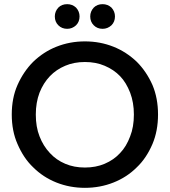

<svg xmlns="http://www.w3.org/2000/svg" viewBox="-20 -905 824 932"><path d="M720.2 -206.1Q690.4 -136.7 644 -92.8Q596.2 -44.9 530.8 -19Q465.8 6.8 392.1 6.8Q318.8 6.8 253.9 -19Q189 -44.9 141.1 -92.8Q94.7 -136.7 64.9 -206.1Q37.1 -269 37.1 -349.1Q37.1 -429.2 64.9 -492.2Q94.2 -558.1 141.1 -605Q191.9 -653.8 253.9 -678.2Q318.8 -704.1 392.1 -704.1Q465.8 -704.1 530.8 -678.2Q593.3 -653.3 644 -605Q690.9 -558.1 720.2 -492.2Q747.1 -428.2 747.1 -349.1Q747.1 -270 720.2 -206.1ZM153.8 -349.1Q153.8 -288.6 171.9 -243.2Q189.9 -196.3 222.2 -162.1Q252.9 -128.4 296.9 -109.9Q339.4 -91.8 392.1 -91.8Q445.3 -91.8 487.8 -109.9Q532.7 -128.9 563 -162.1Q593.3 -193.4 611.8 -243.2Q629.9 -288.6 629.9 -349.1Q629.9 -407.2 611.8 -455.1Q592.3 -504.9 563 -535.2Q532.7 -566.9 487.8 -585.9Q445.3 -604 392.1 -604Q339.4 -604 296.9 -585.9Q252.9 -567.4 222.2 -535.2Q190.4 -502 171.9 -455.1Q153.8 -407.2 153.8 -349.1ZM246.1 -825.2Q246.1 -849.6 263.2 -868.2Q279.8 -884.8 306.2 -884.8Q331.1 -884.8 349.1 -868.2Q366.2 -849.6 366.2 -825.2Q366.2 -799.3 349.1 -782.2Q330.6 -765.1 306.2 -765.1Q280.3 -765.1 263.2 -782.2Q246.1 -799.3 246.1 -825.2ZM418 -825.2Q418 -849.6 435.1 -868.2Q451.7 -884.8 478 -884.8Q502.9 -884.8 521 -868.2Q538.1 -849.6 538.1 -825.2Q538.1 -799.3 521 -782.2Q502.4 -765.1 478 -765.1Q452.1 -765.1 435.1 -782.2Q418 -799.3 418 -825.2Z"/></svg>

Font: PoppinsZ Medium
Style: Regular
Weight: 500
Designer: Ninad Kale (Devanagari), Jonny Pinhorn (Latin)
Foundry: Indian Type Foundry
Version: Version 3.002;FEAKit 1.0